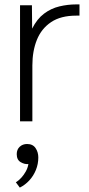

<svg xmlns="http://www.w3.org/2000/svg" viewBox="-20 -551 402 872"><path d="M71 0V-527H125L126 -421Q148 -465 180 -489Q212 -513 250 -522Q288 -531 326 -531Q329 -531 333.5 -531Q338 -531 341 -531V-480H326Q256 -480 212 -450.5Q168 -421 147.5 -370Q127 -319 127 -254V0ZM70 301 52 277Q65 269 76.5 256.5Q88 244 97 228Q106 212 109 194Q92 196 74 185.5Q56 175 56 149Q56 128 69.5 115.5Q83 103 103 103Q129 103 141.5 121.5Q154 140 154 164Q154 194 143 221Q132 248 113 268.5Q94 289 70 301Z"/></svg>

Font: Onest ExtraLight
Style: Regular
Weight: 250
Designer: Dmitri Voloshin, Andrey Kudryavtsev
Foundry: Dmitri Voloshin, Andrey Kudryavtsev
Version: Version 1.000;gftools[0.9.33]